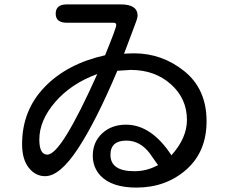

<svg xmlns="http://www.w3.org/2000/svg" viewBox="-20 -810 1040 870"><path d="M456.1 -559.6Q506.8 -683.6 506.8 -696.3Q506.8 -707 494.1 -707H282.2Q232.4 -707 232.4 -748Q232.4 -790 282.2 -790H528.3Q603.5 -790 603.5 -738.3Q603.5 -726.6 584 -677.7L542 -566.4L553.7 -567.4L586.9 -568.4Q714.8 -568.4 815.4 -487.3Q916 -406.2 916 -260.7Q916 -122.1 823.7 -41Q731.4 40 597.7 40Q487.3 40 435.5 -13.7Q400.4 -51.8 400.4 -104.5Q400.4 -166 442.9 -205.6Q485.4 -245.1 550.8 -245.1Q666 -245.1 756.8 -106.4Q827.1 -184.6 827.1 -266.6Q827.1 -363.3 754.4 -428.2Q681.6 -493.2 572.3 -493.2L511.7 -489.3Q414.1 -258.8 332.5 -135.3Q251 -11.7 184.6 -11.7Q140.6 -11.7 110.4 -49.8Q80.1 -87.9 80.1 -157.2Q80.1 -309.6 182.1 -415.5Q284.2 -521.5 456.1 -559.6ZM696.3 -61.5 659.2 -114.3Q615.2 -172.9 552.7 -172.9Q480.5 -172.9 480.5 -108.4Q480.5 -34.2 588.9 -34.2Q641.6 -34.2 687.5 -57.6ZM420.9 -474.6Q302.7 -431.6 230.5 -348.1Q158.2 -264.6 158.2 -177.7Q158.2 -109.4 194.3 -109.4Q226.6 -109.4 283.2 -201.7Q339.8 -293.9 420.9 -474.6Z"/></svg>

Font: MotoyaLMaru
Style: W3 mono
Weight: 400
Version: Version 1.01